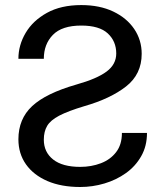

<svg xmlns="http://www.w3.org/2000/svg" viewBox="-20 -742 665 772"><path d="M156.2 -180.4Q156.2 -130.3 193.7 -100.7Q231.2 -71 302.6 -71Q347.3 -71 385.5 -85.6Q423.7 -100.1 446.9 -130.3Q470.2 -160.5 470.2 -207.4H571Q571 -154.8 547.9 -114.2Q524.9 -73.5 486.3 -46Q447.8 -18.5 400 -4.3Q352.3 9.9 302.6 9.9Q226.6 9.9 170.8 -14Q115.1 -38 84.5 -81.1Q54 -124.3 54 -181.8Q54 -263.8 109.2 -315.3Q164.4 -366.8 286.9 -402Q370 -425.4 408.7 -454.4Q447.4 -483.3 447.4 -527Q447.4 -576 413.4 -607.6Q379.3 -639.2 306.8 -639.2Q229 -639.2 192.6 -601.7Q156.2 -564.3 156.2 -505.7H54Q54 -560.4 83.1 -609.7Q112.2 -659.1 168.7 -690.3Q225.1 -721.6 306.8 -721.6Q380.7 -721.6 435.2 -695.7Q489.7 -669.7 519.7 -625.4Q549.7 -581 549.7 -525.6Q549.7 -443.5 486.9 -394.4Q424 -345.2 319.6 -315.3Q253.6 -295.5 218.2 -277Q182.9 -258.5 169.6 -235.8Q156.2 -213.1 156.2 -180.4Z"/></svg>

Font: Interface
Style: Regular
Weight: 400
Designer: Rasmus Andersson
Foundry: rsms
Version: Version 1.8